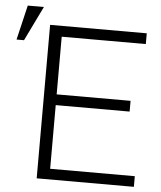

<svg xmlns="http://www.w3.org/2000/svg" viewBox="-61 -839 741 886"><g transform="rotate(5 309.5 -395.5)"><path d="M542.5 -344.2H200.2V-49.3H592.3V0H142.1V-710.9H589.8V-661.1H200.2V-394H542.5ZM31.7 -790.5H106.4L28.3 -629.9H-6.3Z"/></g></svg>

Font: Franko
Style: Light
Weight: 300
Designer: Google
Version: Version 1.200310; 2013